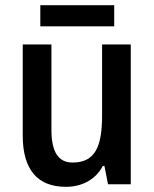

<svg xmlns="http://www.w3.org/2000/svg" viewBox="-20 -713 597 743"><path d="M422 -693H136V-611H422ZM486 -541H375V-266C375 -147 349 -84 261 -84C205 -84 179 -126 179 -211V-541H68V-188C68 -58 124 10 235 10C295 10 349 -16 378 -71H384L398 0H486Z"/></svg>

Font: Noto Sans UI SemiCondensed Medium
Style: Regular
Weight: 500
Width: 4
Designer: Monotype Design Team
Foundry: Monotype Imaging Inc.
Version: Version 1.901